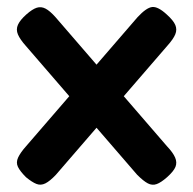

<svg xmlns="http://www.w3.org/2000/svg" viewBox="-20 -510 549 546"><path d="M454 -469Q473 -452 478.5 -439Q484 -426 478.5 -412.5Q473 -399 456 -380L139 -13Q122 5 109 11.5Q96 18 83.5 13Q71 8 54 -6Q37 -23 31 -35.5Q25 -48 31.5 -62Q38 -76 54 -94L371 -461Q396 -488 412.5 -490Q429 -492 454 -469ZM55 -469Q72 -484 84.5 -488Q97 -492 109.5 -485.5Q122 -479 138 -461L455 -94Q472 -76 478 -62Q484 -48 479 -35.5Q474 -23 455 -6Q438 9 425.5 13.5Q413 18 400.5 11.5Q388 5 370 -13L53 -380Q37 -398 31 -412Q25 -426 31 -439.5Q37 -453 55 -469Z"/></svg>

Font: Fredoka Medium
Style: Regular
Weight: 500
Designer: Ben Nathan
Foundry: Milena B. Brandão, Ben Nathan
Version: Version 2.001